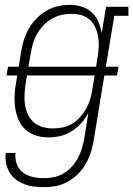

<svg xmlns="http://www.w3.org/2000/svg" viewBox="-20 -558 549 791"><path d="M163 213Q141 213 120 210.5Q99 208 80 200.5Q61 193 45 181Q29 169 19 151.5Q9 134 5 113.5Q1 93 4 72H44Q42 87 45 102.5Q48 118 55.5 131Q63 144 75 153Q87 162 101 167Q115 172 131 174Q147 176 163 176Q183 176 203.5 171.5Q224 167 242.5 156Q261 145 276 128.5Q291 112 301 93Q311 74 317 54.5Q323 35 327 14L344 -93Q332 -70 314.5 -50.5Q297 -31 275 -17Q253 -3 228 2.5Q203 8 179 8Q153 8 128.5 0.5Q104 -7 85.5 -23.5Q67 -40 57 -63Q47 -86 43 -111Q39 -136 40 -162.5Q41 -189 46 -215L51 -247H7L13 -283H57L67 -345Q71 -370 78.5 -394Q86 -418 99 -440.5Q112 -463 130.5 -482Q149 -501 171.5 -514Q194 -527 218.5 -532.5Q243 -538 268 -538Q293 -538 317 -530.5Q341 -523 358.5 -506.5Q376 -490 385.5 -467.5Q395 -445 399 -421L417 -530H509V-493H451L416 -283H468L462 -247H410L366 20Q362 45 354.5 69Q347 93 334 116Q321 139 302 158Q283 177 260 190Q237 203 212 208Q187 213 163 213ZM376 -283 381 -317Q385 -338 386.5 -360Q388 -382 385 -402.5Q382 -423 374 -442Q366 -461 351.5 -475Q337 -489 317 -495Q297 -501 275 -501Q254 -501 233.5 -496.5Q213 -492 194 -481Q175 -470 159.5 -454Q144 -438 133 -419Q122 -400 116 -380Q110 -360 107 -339L97 -283ZM198 -29Q218 -29 238.5 -33Q259 -37 277 -48Q295 -59 309.5 -75Q324 -91 334.5 -109.5Q345 -128 351 -147.5Q357 -167 360 -187L370 -247H91L85 -209Q82 -188 81 -166Q80 -144 83.5 -123.5Q87 -103 96 -84.5Q105 -66 120.5 -53Q136 -40 156.5 -34.5Q177 -29 198 -29Z"/></svg>

Font: Iosevka Slab XLtObl
Style: Regular
Weight: 200
Italic angle: -9°
Monospace: yes
Designer: Belleve Invis
Foundry: Belleve Invis
Version: Version 11.1.1; ttfautohint (v1.8.3)